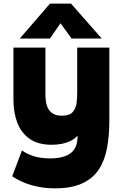

<svg xmlns="http://www.w3.org/2000/svg" viewBox="-20 -789 669 1057"><path d="M281 248Q220 248 161 232.5Q102 217 47 182L101 39Q128 59 166.5 71Q205 83 256 83Q330 83 368.5 54.5Q407 26 407 -38V-42Q390 -23 366 -12Q342 -1 316 3.5Q290 8 265 8Q190 8 143.5 -24.5Q97 -57 75.5 -113Q54 -169 54 -239V-527H230V-271Q230 -253 232.5 -232.5Q235 -212 244 -193.5Q253 -175 271.5 -163.5Q290 -152 321 -152Q363 -152 380.5 -172.5Q398 -193 401.5 -222Q405 -251 405 -278V-527H582V-126Q582 -44 569.5 24.5Q557 93 524.5 143Q492 193 433 220.5Q374 248 281 248ZM89 -577 255 -769H371L540 -577H374L313 -661L255 -577Z"/></svg>

Font: Onest Black
Style: Regular
Weight: 900
Designer: Dmitri Voloshin, Andrey Kudryavtsev
Foundry: Dmitri Voloshin, Andrey Kudryavtsev
Version: Version 1.000;gftools[0.9.33]